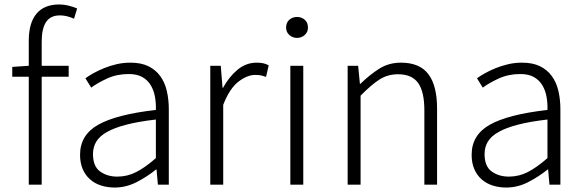

<svg xmlns="http://www.w3.org/2000/svg" viewBox="-20 -828 2619 861"><path d="M35 -528 109 -533V-645Q109 -725 143.5 -766.5Q178 -808 246 -808Q266 -808 286.5 -803Q307 -798 326 -790L312 -744Q279 -759 249 -759Q206 -759 186.5 -729Q167 -699 167 -642V-533H288V-484H167V0H109V-484H35Z M494 13Q462 13 433.5 4Q405 -5 384 -23.5Q363 -42 351 -69.5Q339 -97 339 -134Q339 -223 421 -269Q503 -315 679 -335Q680 -365 675 -393.5Q670 -422 656.5 -445Q643 -468 619 -482Q595 -496 557 -496Q504 -496 460.5 -476Q417 -456 389 -435L363 -477Q378 -488 399.5 -500Q421 -512 447 -522.5Q473 -533 502.5 -540Q532 -547 565 -547Q613 -547 645.5 -531Q678 -515 698.5 -487Q719 -459 728 -420.5Q737 -382 737 -338V0H688L682 -68H680Q639 -35 592 -11Q545 13 494 13ZM506 -36Q551 -36 591 -56.5Q631 -77 679 -119V-292Q601 -283 547 -269Q493 -255 459.5 -236Q426 -217 411.5 -192.5Q397 -168 397 -137Q397 -82 429 -59Q461 -36 506 -36Z M923 -533H970L978 -434H980Q1008 -485 1046 -516Q1084 -547 1131 -547Q1147 -547 1159.5 -544.5Q1172 -542 1185 -535L1173 -483Q1159 -488 1149.5 -490Q1140 -492 1124 -492Q1089 -492 1049.5 -462Q1010 -432 981 -358V0H923Z M1282 -533H1340V0H1282ZM1312 -658Q1292 -658 1277.5 -671Q1263 -684 1263 -704Q1263 -727 1277.5 -739.5Q1292 -752 1312 -752Q1332 -752 1346.5 -739.5Q1361 -727 1361 -704Q1361 -684 1346.5 -671Q1332 -658 1312 -658Z M1586 -533 1594 -452H1596Q1637 -492 1680 -519.5Q1723 -547 1778 -547Q1862 -547 1901 -495.5Q1940 -444 1940 -341V0H1883V-333Q1883 -417 1855 -456Q1827 -495 1765 -495Q1718 -495 1681 -471Q1644 -447 1597 -399V0H1539V-533Z M2250 13Q2218 13 2189.5 4Q2161 -5 2140 -23.5Q2119 -42 2107 -69.5Q2095 -97 2095 -134Q2095 -223 2177 -269Q2259 -315 2435 -335Q2436 -365 2431 -393.5Q2426 -422 2412.5 -445Q2399 -468 2375 -482Q2351 -496 2313 -496Q2260 -496 2216.5 -476Q2173 -456 2145 -435L2119 -477Q2134 -488 2155.5 -500Q2177 -512 2203 -522.5Q2229 -533 2258.5 -540Q2288 -547 2321 -547Q2369 -547 2401.5 -531Q2434 -515 2454.5 -487Q2475 -459 2484 -420.5Q2493 -382 2493 -338V0H2444L2438 -68H2436Q2395 -35 2348 -11Q2301 13 2250 13ZM2262 -36Q2307 -36 2347 -56.5Q2387 -77 2435 -119V-292Q2357 -283 2303 -269Q2249 -255 2215.5 -236Q2182 -217 2167.5 -192.5Q2153 -168 2153 -137Q2153 -82 2185 -59Q2217 -36 2262 -36Z"/></svg>

Font: Kinto Sans Light
Style: Regular
Weight: 300
Designer: Authors: Ryoko NISHIZUKA  (kana & ideographs); Paul D. Hunt (Latin, Greek & Cyrillic); Wenlong ZHANG  (bopomofo); Sandol
Foundry: Adobe Systems Incorporated, ookami Inc.
Version: Version 0.001